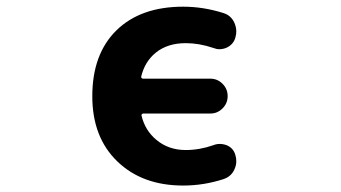

<svg xmlns="http://www.w3.org/2000/svg" viewBox="-20 -577 1040 586"><path d="M630.9 -133.8Q640.6 -137.7 650.4 -137.7Q661.1 -137.7 671.9 -133.8Q692.4 -125 698.2 -104.5Q701.2 -94.7 701.2 -85Q701.2 -72.3 695.3 -59.6Q685.5 -38.1 662.1 -30.3Q601.6 -10.7 539.1 -10.7Q414.1 -10.7 337.9 -84.5Q261.7 -158.2 261.7 -283.2Q261.7 -412.1 335.4 -484.4Q409.2 -556.6 539.1 -556.6Q600.6 -556.6 662.1 -537.1Q684.6 -530.3 695.3 -507.8Q701.2 -494.1 701.2 -480.5Q701.2 -471.7 698.2 -461.9Q692.4 -441.4 671.9 -431.6Q661.1 -426.8 649.4 -426.8Q640.6 -426.8 630.9 -430.7Q587.9 -445.3 546.9 -445.3Q491.2 -445.3 455.1 -416Q421.9 -388.7 411.1 -343.8Q410.2 -340.8 412.1 -338.9Q414.1 -336.9 417 -336.9H622.1Q643.6 -336.9 659.2 -321.3Q674.8 -305.7 674.8 -283.7Q674.8 -261.7 659.2 -246.1Q643.6 -230.5 622.1 -230.5H417Q415 -230.5 413.1 -228.5Q411.1 -226.6 412.1 -223.6Q422.9 -178.7 457 -150.4Q494.1 -119.1 546.9 -119.1Q588.9 -119.1 630.9 -133.8Z"/></svg>

Font: Gen Jyuu Gothic Monospace Bold
Style: Bold
Weight: 700
Designer: [Source Han Sans]
Ryoko NISHIZUKA  (kana & ideographs); Paul D. Hunt (Latin, Greek & Cyrillic); Wenlong ZHANG  (bopomofo
Version: Version 1.002.20150607